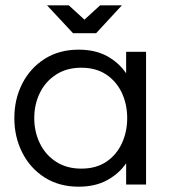

<svg xmlns="http://www.w3.org/2000/svg" viewBox="-20 -695 635 723"><path d="M276 8Q203 8 148.5 -26.5Q94 -61 64 -120Q34 -179 34 -250Q34 -322 64 -380.5Q94 -439 148.5 -473.5Q203 -508 276 -508Q338 -508 382.5 -484Q427 -460 455 -419V-500H530V0H455V-80Q427 -40 382.5 -16Q338 8 276 8ZM286 -60Q342 -60 380.5 -86Q419 -112 439 -155.5Q459 -199 459 -250Q459 -302 439 -345Q419 -388 380.5 -414Q342 -440 286 -440Q231 -440 191 -414Q151 -388 130 -345Q109 -302 109 -250Q109 -199 130 -155.5Q151 -112 191 -86Q231 -60 286 -60ZM255 -570 157 -675H239L298 -621L357 -675H439L342 -570Z"/></svg>

Font: Questrial
Style: Regular
Weight: 400
Designer: Joe Prince, Laura Meseguer
Foundry: Joe Prince, Laura Meseguer
Version: Version 2.000; ttfautohint (v1.8.3)